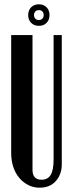

<svg xmlns="http://www.w3.org/2000/svg" viewBox="-20 -862 333 892"><path d="M131 -699V-73Q131 -27 173 -27Q202 -27 215.5 -49.5Q229 -72 229 -121V-699H267V-99Q267 -52 239.5 -21Q212 10 164 10Q136 10 112 -2Q88 -14 70 -35Q52 -56 42 -85.5Q32 -115 32 -151V-699ZM111 -792Q111 -814 124.5 -828Q138 -842 161 -842Q183 -842 196.5 -828Q210 -814 210 -792Q210 -770 196.5 -756Q183 -742 161 -742Q138 -742 124.5 -756Q111 -770 111 -792ZM138 -792Q138 -782 144 -775.5Q150 -769 161 -769Q171 -769 177 -775.5Q183 -782 183 -792Q183 -802 177 -808.5Q171 -815 161 -815Q150 -815 144 -808.5Q138 -802 138 -792Z"/></svg>

Font: Moniqa ExtBd Cond Paragraph
Style: Regular
Weight: 800
Width: 3
Designer: Rajesh Rajput
Foundry: Rajesh Rajput
Version: Version 1.000